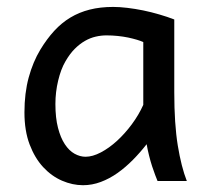

<svg xmlns="http://www.w3.org/2000/svg" viewBox="-20 -528 602 560"><path d="M488.3 -258.8Q488.3 -166.5 498.5 -103.8Q508.8 -41 524.9 0H439.5Q437 -6.3 432.6 -17.6Q428.2 -28.8 423.6 -43.2Q418.9 -57.6 414.8 -74.2Q410.6 -90.8 407.7 -107.4Q388.7 -83 367.4 -61.5Q346.2 -40 322.8 -23.4Q299.3 -6.8 273.9 2.7Q248.5 12.2 222.2 12.2Q191.4 12.2 160.9 -1Q130.4 -14.2 106 -40.5Q81.5 -66.9 66.4 -106.7Q51.3 -146.5 51.3 -200.2Q51.3 -256.3 63.7 -302Q76.2 -347.7 97.7 -383.3Q116.7 -414.6 138.2 -438Q159.7 -461.4 185.3 -476.8Q210.9 -492.2 241.7 -500Q272.5 -507.8 310.1 -507.8Q328.6 -507.8 351.3 -505.1Q374 -502.4 397.7 -497.6Q421.4 -492.7 444.8 -485.8Q468.3 -479 488.3 -471.2ZM290.5 -424.8Q274.9 -424.8 259 -421.1Q243.2 -417.5 227.8 -408.7Q212.4 -399.9 198 -385.5Q183.6 -371.1 170.9 -349.1Q157.7 -326.7 149.7 -293.2Q141.6 -259.8 141.6 -224.6Q141.6 -184.1 149.2 -155Q156.7 -126 169.2 -107.2Q181.6 -88.4 197.5 -79.6Q213.4 -70.8 229.5 -70.8Q250 -70.8 274.2 -83.5Q298.3 -96.2 321.3 -117.2Q344.2 -138.2 364.5 -165.5Q384.8 -192.9 397.9 -222.2V-405.3Q390.6 -408.7 379.2 -412.1Q367.7 -415.5 353.8 -418.5Q339.8 -421.4 323.5 -423.1Q307.1 -424.8 290.5 -424.8Z"/></svg>

Font: Andika DR AuSIL
Style: Regular
Weight: 400
Designer: Annie Olsen & Victor Gaultney
Foundry: SIL International
Version: Version 0.003